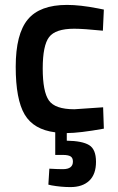

<svg xmlns="http://www.w3.org/2000/svg" viewBox="-20 -531 482 782"><path d="M267 231Q229 231 190 224L177 221L181 156Q215 158 236 158Q277 158 277 127Q277 112 267.5 106Q258 100 236 100H205V8Q117 -3 80.5 -64.5Q44 -126 44 -259Q44 -392 93 -451.5Q142 -511 253 -511Q306 -511 378 -497L403 -492L399 -406Q320 -414 282 -414Q206 -414 180 -380Q154 -346 154 -252Q154 -158 179 -122Q204 -86 283 -86L400 -94L403 -7Q303 11 252 11V42Q315 43 343 60Q371 77 371 128Q371 179 343.5 205Q316 231 267 231Z"/></svg>

Font: TitilliumWebSemiBold
Style: Bold
Weight: 600
Version: Version 1.001;PS 57.000;hotconv 1.0.70;makeotf.lib2.5.55311